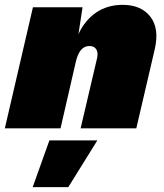

<svg xmlns="http://www.w3.org/2000/svg" viewBox="-40 -530 678 793"><path d="M-20 0 96 -500H301L284 -389Q311 -447 357.5 -478.5Q404 -510 467 -510Q543 -510 581 -461Q619 -412 599 -326L523 0H293L361 -290Q366 -313 357.5 -326.5Q349 -340 329 -340Q288 -340 273 -274L210 0ZM362 50 242 243H95L164 50Z"/></svg>

Font: Work Sans Black
Style: Italic
Weight: 900
Italic angle: -13°
Designer: Wei Huang
Foundry: Wei Huang
Version: Version 2.009; ttfautohint (v1.8.3)